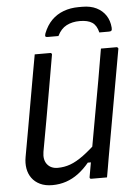

<svg xmlns="http://www.w3.org/2000/svg" viewBox="-62 -981 726 1043"><g transform="rotate(-5 301.0 -459.5)"><path d="M480 0Q466 0 451.5 0Q437 0 423 0Q409 0 395 0Q393 0 391 -0.5Q389 -1 388 -2Q387 -3 386.5 -4.5Q386 -6 385.5 -7.5Q385 -9 386 -11Q401 -97 416.5 -183Q432 -269 447.5 -355.5Q463 -442 478.5 -528Q494 -614 508 -700Q523 -700 537 -700Q551 -700 565 -700Q579 -700 593 -700Q596 -700 598 -698.5Q600 -697 601.5 -694.5Q603 -692 602 -689Q589 -616 576 -543Q563 -470 550 -396.5Q537 -323 524 -250Q511 -177 498 -104Q494 -77 489 -51Q484 -25 480 0ZM181 16Q142 16 114 2.5Q86 -11 69.5 -34Q53 -57 48 -86.5Q43 -116 49 -149Q63 -224 76 -299.5Q89 -375 102.5 -450Q116 -525 129 -600Q133 -625 138 -650Q143 -675 147 -700Q169 -700 189.5 -700Q210 -700 232 -700Q235 -700 237 -698.5Q239 -697 240 -694.5Q241 -692 240 -689Q225 -603 210 -516Q195 -429 179.5 -342Q164 -255 148 -168Q141 -125 161 -100Q181 -75 218 -75Q254 -75 287 -87Q320 -99 359 -127.5Q398 -156 449 -205L424 -89H383Q355 -55 323.5 -31.5Q292 -8 256.5 4Q221 16 181 16ZM284 -788Q270 -788 254.5 -788Q239 -788 225 -788Q215 -788 213 -792.5Q211 -797 215 -809Q232 -852 259.5 -879.5Q287 -907 324.5 -921Q362 -935 407 -935H427Q472 -935 504 -919Q536 -903 554.5 -875Q573 -847 576 -809Q577 -797 573.5 -792.5Q570 -788 560 -788Q546 -788 533.5 -788Q521 -788 507 -788Q498 -827 474 -843Q450 -859 406 -859Q365 -859 334 -843Q303 -827 284 -788Z"/></g></svg>

Font: Rec Mono Linear
Style: Italic
Weight: 400
Italic angle: -10°
Monospace: yes
Version: Version 1.085; ttfautohint (v1.8.4.7-5d5b)